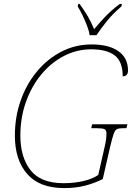

<svg xmlns="http://www.w3.org/2000/svg" viewBox="-20 -951 674 981"><path d="M308 10Q182 10 119 -62Q56 -134 56 -258Q56 -353 85.5 -437Q115 -521 168.5 -585.5Q222 -650 293.5 -687Q365 -724 448 -724Q536 -724 585 -689.5Q634 -655 634 -591Q634 -561 607 -561Q607 -636 566.5 -667.5Q526 -699 446 -699Q372 -699 306.5 -665Q241 -631 191 -570.5Q141 -510 112.5 -430Q84 -350 84 -258Q84 -148 136 -81.5Q188 -15 305 -15Q357 -15 404 -25.5Q451 -36 482 -57L515 -202Q524 -241 524 -269Q524 -286 514 -291Q504 -296 471 -296H446L451 -316H631L626 -296H608Q589 -296 578.5 -291.5Q568 -287 561 -267.5Q554 -248 543 -202L505 -36Q458 -13 411 -1.5Q364 10 308 10ZM438 -771Q435 -793 424.5 -820Q414 -847 401.5 -873Q389 -899 377 -918L380 -931H387Q413 -894 429 -867Q445 -840 461 -802Q486 -832 516 -864Q546 -896 592 -931H603L600 -918Q557 -881 526.5 -843.5Q496 -806 473 -771Z"/></svg>

Font: Noto Serif Thin
Style: Italic
Weight: 100
Italic angle: -12°
Designer: Monotype Design Team
Foundry: Monotype Imaging Inc.
Version: Version 2.014; ttfautohint (v1.8.4.7-5d5b)